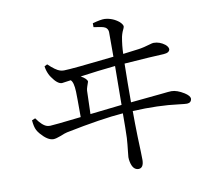

<svg xmlns="http://www.w3.org/2000/svg" viewBox="-88 -877 1175 1036"><g transform="rotate(-10 500.0 -358.5)"><path d="M384.8 -280.3Q553.7 -299.8 558.6 -299.8Q560.5 -456.1 560.5 -512.7Q463.9 -502.9 368.2 -489.3Q401.4 -470.7 402.3 -455.1Q402.3 -453.1 393.6 -429.7Q389.6 -418 388.7 -408.2Q386.7 -368.2 384.8 -280.3ZM482.4 -739.3V-760.7Q528.3 -773.4 548.8 -772.5Q592.8 -769.5 627 -741.2Q642.6 -726.6 643.6 -715.8Q643.6 -709 632.8 -687.5Q627.9 -674.8 625 -662.1Q616.2 -614.3 615.2 -569.3Q681.6 -577.1 700.2 -580.1Q725.6 -583 778.3 -598.6Q784.2 -599.6 787.1 -599.6Q819.3 -599.6 847.7 -578.1Q863.3 -565.4 864.3 -551.8Q862.3 -532.2 830.1 -530.3Q773.4 -528.3 613.3 -516.6Q611.3 -413.1 611.3 -304.7Q697.3 -312.5 781.2 -321.3Q824.2 -326.2 835.9 -326.2Q866.2 -326.2 905.3 -301.8Q932.6 -284.2 933.6 -268.6Q931.6 -246.1 908.2 -245.1Q896.5 -245.1 865.2 -249Q752.9 -263.7 612.3 -256.8Q612.3 -190.4 614.3 -116.2Q618.2 -16.6 618.2 12.7Q617.2 55.7 589.8 56.6Q558.6 56.6 548.8 10.7Q545.9 -2 545.9 -15.6Q545.9 -23.4 548.8 -44.9Q553.7 -86.9 555.7 -119.1Q557.6 -168.9 557.6 -253.9Q439.5 -245.1 243.2 -205.1Q229.5 -202.1 207 -192.4Q178.7 -181.6 165 -181.6Q133.8 -181.6 96.7 -224.6Q85.9 -237.3 81.1 -247.1Q71.3 -265.6 68.4 -301.8L86.9 -309.6Q117.2 -265.6 143.6 -257.8Q152.3 -255.9 160.2 -255.9Q175.8 -255.9 330.1 -273.4Q330.1 -388.7 329.1 -413.1Q327.1 -465.8 311.5 -478.5Q268.6 -471.7 262.7 -471.7Q238.3 -471.7 209 -514.6Q202.1 -524.4 198.2 -533.2Q188.5 -553.7 185.5 -577.1L201.2 -585Q241.2 -546.9 264.6 -540Q275.4 -537.1 285.2 -537.1Q324.2 -537.1 560.5 -563.5V-699.2Q558.6 -723.6 533.2 -730.5Q522.5 -733.4 482.4 -739.3Z"/></g></svg>

Font: GenYoMin JP Regular
Style: Regular
Weight: 400
Version: Version 1.001;PS 1;hotconv 16.6.51;makeotf.lib2.5.65220 DEVE